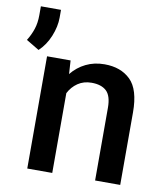

<svg xmlns="http://www.w3.org/2000/svg" viewBox="-129 -821 770 890"><g transform="rotate(10 256.0 -375.5)"><path d="M284.7 -443.4Q247.6 -443.4 220.2 -424.8Q192.9 -406.2 177.2 -375.5V0H59.6V-528.3H170.4L174.3 -464.8Q202.1 -499.5 241.5 -518.8Q280.8 -538.1 329.1 -538.1Q405.8 -538.1 451.4 -493.7Q497.1 -449.2 497.1 -341.3V0H378.9V-341.8Q378.9 -398.4 354.7 -420.9Q330.6 -443.4 284.7 -443.4ZM85.9 -751.5V-714.8Q85.9 -672.4 67.1 -626.5Q48.3 -580.6 15.6 -550.3L-45.4 -586.9Q-28.3 -614.3 -18.6 -643.6Q-8.8 -672.9 -8.8 -710.4V-751.5Z"/></g></svg>

Font: Vazirmatn UI FD Medium
Style: Regular
Weight: 500
Designer: Saber Rastikerdar
Foundry: Saber Rastikerdar
Version: Version 33.003